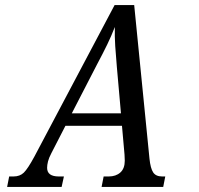

<svg xmlns="http://www.w3.org/2000/svg" viewBox="-20 -734 783 754"><path d="M8 0 16 -41H33Q58 -41 73.5 -56Q89 -71 115 -119L430 -714H507L567 -111Q571 -73 581.5 -57Q592 -41 617 -41H629L621 0H379L387 -41H407Q435 -41 452.5 -56.5Q470 -72 470 -103Q470 -115 469 -127L459 -240H237L182 -133Q172 -114 168.5 -100Q165 -86 165 -75Q165 -41 211 -41H231L222 0ZM360 -479 262 -289H455L439 -470Q435 -514 432.5 -553Q430 -592 431 -628Q417 -592 401 -559Q385 -526 360 -479Z"/></svg>

Font: Noto Serif Condensed
Style: Italic
Weight: 400
Width: 3
Italic angle: -12°
Designer: Monotype Design Team
Foundry: Monotype Imaging Inc.
Version: Version 2.014; ttfautohint (v1.8.4.7-5d5b)